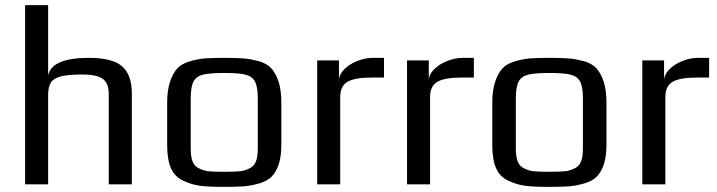

<svg xmlns="http://www.w3.org/2000/svg" viewBox="-20 -720 2802 750"><path d="M78 -700H168V-425Q182 -494 327 -494Q420 -494 457.5 -460.5Q495 -427 495 -355V0H405V-349Q405 -368 402 -380Q399 -392 390 -404Q370 -429 301 -429Q246 -429 217.5 -421.5Q189 -414 178.5 -397Q168 -380 168 -349V0H78Z M696 -14Q663 -29 648 -62.5Q633 -96 633 -153V-321Q633 -366 644 -400Q655 -434 673 -453Q688 -470 718.5 -479.5Q749 -489 781 -492Q817 -494 856 -494Q908 -494 934.5 -491.5Q961 -489 991 -481Q1022 -472 1039 -454Q1056 -436 1068 -402Q1079 -367 1079 -321V-153Q1079 -68 1040 -29Q1024 -13 994 -4Q964 5 932 8Q894 10 856 10Q792 10 760 5.5Q728 1 696 -14ZM954 -62Q972 -70 979.5 -88.5Q987 -107 987 -140V-336Q987 -381 976 -401.5Q965 -422 938.5 -428.5Q912 -435 856 -435Q800 -435 773.5 -428.5Q747 -422 736 -401.5Q725 -381 725 -336V-140Q725 -107 732.5 -88.5Q740 -70 758 -62Q776 -53 795 -51Q814 -49 856 -49Q898 -49 917 -51Q936 -53 954 -62Z M1219 -484H1304V-405Q1304 -428 1324 -448.5Q1344 -469 1375 -481.5Q1406 -494 1436 -494H1480V-417H1430Q1366 -417 1337.5 -400.5Q1309 -384 1309 -341V0H1219Z M1570 -484H1655V-405Q1655 -428 1675 -448.5Q1695 -469 1726 -481.5Q1757 -494 1787 -494H1831V-417H1781Q1717 -417 1688.5 -400.5Q1660 -384 1660 -341V0H1570Z M1966 -14Q1933 -29 1918 -62.5Q1903 -96 1903 -153V-321Q1903 -366 1914 -400Q1925 -434 1943 -453Q1958 -470 1988.5 -479.5Q2019 -489 2051 -492Q2087 -494 2126 -494Q2178 -494 2204.5 -491.5Q2231 -489 2261 -481Q2292 -472 2309 -454Q2326 -436 2338 -402Q2349 -367 2349 -321V-153Q2349 -68 2310 -29Q2294 -13 2264 -4Q2234 5 2202 8Q2164 10 2126 10Q2062 10 2030 5.5Q1998 1 1966 -14ZM2224 -62Q2242 -70 2249.5 -88.5Q2257 -107 2257 -140V-336Q2257 -381 2246 -401.5Q2235 -422 2208.5 -428.5Q2182 -435 2126 -435Q2070 -435 2043.5 -428.5Q2017 -422 2006 -401.5Q1995 -381 1995 -336V-140Q1995 -107 2002.5 -88.5Q2010 -70 2028 -62Q2046 -53 2065 -51Q2084 -49 2126 -49Q2168 -49 2187 -51Q2206 -53 2224 -62Z M2489 -484H2574V-405Q2574 -428 2594 -448.5Q2614 -469 2645 -481.5Q2676 -494 2706 -494H2750V-417H2700Q2636 -417 2607.5 -400.5Q2579 -384 2579 -341V0H2489Z"/></svg>

Font: Play
Style: Regular
Weight: 400
Designer: Jonas Hecksher (Cyrillic expansion: Cyreal)
Foundry: Jonas Hecksher, Playtype, e-types AS
Version: Version 2.101; ttfautohint (v1.5.65-e2d9)